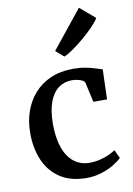

<svg xmlns="http://www.w3.org/2000/svg" viewBox="-97 -942 702 1015"><g transform="rotate(-10 254.0 -435.0)"><path d="M285.5 11Q200 11 143.5 -26.2Q87 -63.5 59.2 -127.8Q31.5 -192 31.5 -272.5Q31 -335.5 49.8 -389.5Q68.5 -443.5 104.5 -484Q140.5 -524.5 193 -547.2Q245.5 -570 313.5 -570Q350.5 -570 380 -564.2Q409.5 -558.5 431.5 -551.2Q453.5 -544 467.5 -540L462.5 -379.5H389L365.5 -484.5Q364 -493 353 -499Q342 -505 326.8 -508.2Q311.5 -511.5 296.5 -511.5Q255.5 -511.5 224.5 -488.8Q193.5 -466 176 -419.8Q158.5 -373.5 158 -302.5Q158 -243 169.2 -198.2Q180.5 -153.5 201.2 -124.2Q222 -95 250.5 -80.2Q279 -65.5 312.5 -65.5Q343 -65.5 369.5 -72Q396 -78.5 417.8 -88.2Q439.5 -98 454.5 -108L475.5 -63Q459.5 -47 430.8 -29.8Q402 -12.5 364.5 -0.8Q327 11 285.5 11ZM279.5 -642 236.5 -679 400 -882.5 481 -813.5Q470 -794.5 445.2 -769Q420.5 -743.5 389.8 -717.2Q359 -691 330 -670.8Q301 -650.5 281 -642Z"/></g></svg>

Font: Merriweather SemiBold
Style: Regular
Weight: 600
Version: Version 2.100